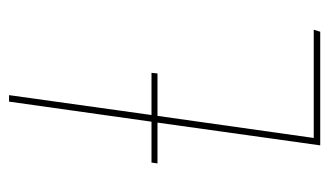

<svg xmlns="http://www.w3.org/2000/svg" viewBox="-170 -550 721 420"><g transform="rotate(-90 190.0 -340.5)"><path d="M97.7 -14.2H334.5L330.1 0H81.5L131.3 -356H42L43.9 -369.1H133.3L177.2 -680.7H191.4L147.9 -369.1H240.2L238.8 -356H146Z"/></g></svg>

Font: Fira Sans Compressed Hair
Style: Italic
Weight: 100
Width: 3
Italic angle: -8°
Designer: Carrois Corporate & Edenspiekermann AG
Foundry: Carrois Corporate GbR & Edenspiekermann AG
Version: Version 4.203;PS 004.203;hotconv 1.0.88;makeotf.lib2.5.64775